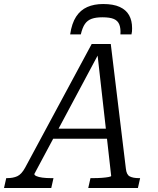

<svg xmlns="http://www.w3.org/2000/svg" viewBox="-74 -935 786 955"><path d="M439 -915Q394 -915 360 -900Q326 -885 304.5 -852Q283 -819 275 -764H328Q336 -798 348.5 -816Q361 -834 382 -841.5Q403 -849 435 -849Q473 -849 492.5 -840.5Q512 -832 519.5 -813Q527 -794 525 -764H580Q582 -772 582.5 -779Q583 -786 583 -795Q583 -833 568 -859.5Q553 -886 521.5 -900.5Q490 -915 439 -915ZM193 -295H471V-245H171ZM409 -681 422 -678 97 -70Q96 -64 107 -59Q118 -54 137 -51.5Q156 -49 179 -49H192L181 0H-54L-43 -49H-38Q-9 -49 12 -58.5Q33 -68 51 -101L382 -716H477L552 -97Q555 -66 571.5 -57.5Q588 -49 617 -49H623L612 0H365L376 -49H389Q413 -49 433 -50.5Q453 -52 466 -54.5Q479 -57 479 -60Z"/></svg>

Font: Roboto Serif 20pt Light
Style: Italic
Weight: 300
Italic angle: -10°
Version: Version 1.007